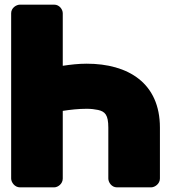

<svg xmlns="http://www.w3.org/2000/svg" viewBox="-20 -768 739 826"><path d="M353 -300C371 -300 388 -298 402 -295C432 -288 446 -274 446 -219V0C446 16 460 38 483 38H630C646 38 668 23 668 0V-219C668 -411 531 -494 353 -494C317 -494 284 -490 250 -485V-711C250 -727 236 -748 213 -748H66C50 -748 28 -734 28 -711V0C28 16 43 38 66 38H213C229 38 250 23 250 0V-291C282 -296 318 -300 353 -300Z"/></svg>

Font: Asimov Print
Style: E
Weight: 500
Designer: Google
Version: Version 2.000980; 2014